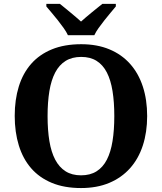

<svg xmlns="http://www.w3.org/2000/svg" viewBox="-20 -951 827 981"><path d="M731.9 -357.9Q731.9 -275.4 709.7 -207.5Q687.5 -139.6 644.3 -91.3Q601.1 -43 538.3 -16.6Q475.6 9.8 394 9.8Q308.6 9.8 244.9 -16.6Q181.2 -43 139.2 -91.3Q97.2 -139.6 76.2 -207.8Q55.2 -275.9 55.2 -358.9Q55.2 -441.9 76.2 -509.5Q97.2 -577.1 139.4 -625Q181.6 -672.9 245.4 -699Q309.1 -725.1 395 -725.1Q476.1 -725.1 538.8 -699Q601.6 -672.9 644.5 -624.8Q687.5 -576.7 709.7 -509Q731.9 -441.4 731.9 -357.9ZM223.1 -357.9Q223.1 -286.1 232.4 -230Q241.7 -173.8 262.2 -135Q282.7 -96.2 315.2 -75.7Q347.7 -55.2 394 -55.2Q440.9 -55.2 473.4 -75.7Q505.9 -96.2 525.9 -135Q545.9 -173.8 554.9 -230Q564 -286.1 564 -357.9Q564 -429.7 554.9 -485.8Q545.9 -542 525.9 -580.8Q505.9 -619.6 473.6 -639.9Q441.4 -660.2 395 -660.2Q348.1 -660.2 315.4 -639.9Q282.7 -619.6 262.2 -580.8Q241.7 -542 232.4 -485.8Q223.1 -429.7 223.1 -357.9ZM216.8 -931.2H286.1Q296.4 -922.9 310.3 -911.6Q324.2 -900.4 339.1 -887.9Q354 -875.5 368.4 -863.3Q382.8 -851.1 394 -840.8Q405.3 -851.1 419.7 -863.3Q434.1 -875.5 449.2 -887.9Q464.4 -900.4 478.5 -911.6Q492.7 -922.9 502.9 -931.2H571.8V-918Q560.1 -903.8 544.4 -885.3Q528.8 -866.7 513.2 -846.9Q497.6 -827.1 483.6 -807.6Q469.7 -788.1 461.9 -771H327.1Q319.3 -788.1 305.4 -807.6Q291.5 -827.1 275.9 -846.9Q260.3 -866.7 244.4 -885.3Q228.5 -903.8 216.8 -918Z"/></svg>

Font: Droid Serif
Style: Bold
Weight: 700
Designer: Monotype Design team
Foundry: Monotype Imaging Inc.
Version: Version 1.03